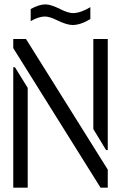

<svg xmlns="http://www.w3.org/2000/svg" viewBox="-20 -863 557 883"><path d="M121.1 -765.6V-821.3Q159.2 -842.8 189.5 -842.8Q213.9 -842.8 258.8 -820.3Q293 -802.7 317.4 -802.7Q351.6 -803.7 395.5 -830.1V-775.4Q350.6 -748 313.5 -748Q287.1 -748 241.2 -770.5Q208 -787.1 185.5 -787.1Q155.3 -786.1 121.1 -765.6ZM41 0V-553.7H48.8L107.4 -459V0ZM41 -641.6V-683.6H99.6L475.6 -83V0H442.4ZM409.2 -269.5V-683.6H475.6V-172.9H467.8Z"/></svg>

Font: Post No Bills Jaffna Medium
Style: Regular
Weight: 500
Designer: Kosala Senevirathne, Siva Puranthara, Lasantha Premarathna, Tharique Azeez
Foundry: Mooniak
Version: Version 1.220 ; ttfautohint (v1.6)